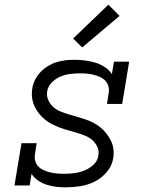

<svg xmlns="http://www.w3.org/2000/svg" viewBox="-20 -794 640 822"><path d="M261 8Q240 8 219 5.5Q198 3 178.5 -3.5Q159 -10 142.5 -21.5Q126 -33 115 -50L107 0H42L72 -181H137L130 -136Q127 -121 130.5 -106.5Q134 -92 143.5 -82Q153 -72 166 -66Q179 -60 193 -56.5Q207 -53 222 -51.5Q237 -50 252 -50Q274 -50 296 -52.5Q318 -55 340 -63.5Q362 -72 380 -88.5Q398 -105 401 -128Q405 -147 397 -164.5Q389 -182 375.5 -194Q362 -206 344.5 -213Q327 -220 309 -225.5Q291 -231 272.5 -236Q254 -241 236.5 -247.5Q219 -254 202.5 -262.5Q186 -271 172 -282.5Q158 -294 146.5 -308.5Q135 -323 127.5 -339.5Q120 -356 117.5 -375Q115 -394 118 -414Q121 -434 130 -452Q139 -470 153 -485Q167 -500 185 -511Q203 -522 222.5 -528Q242 -534 261 -536Q280 -538 299 -538Q322 -538 345 -535Q368 -532 389 -525.5Q410 -519 428.5 -507Q447 -495 459 -477L468 -530H533L503 -349H438L445 -394Q448 -409 444.5 -423Q441 -437 431.5 -447.5Q422 -458 409 -464Q396 -470 382.5 -473.5Q369 -477 354 -478.5Q339 -480 324 -480Q303 -480 281.5 -477.5Q260 -475 239.5 -466.5Q219 -458 202 -441Q185 -424 182 -403Q179 -383 186.5 -366Q194 -349 207.5 -336.5Q221 -324 238.5 -317Q256 -310 274 -304.5Q292 -299 310 -294Q328 -289 345.5 -283Q363 -277 379.5 -268.5Q396 -260 410 -248.5Q424 -237 435.5 -222.5Q447 -208 455 -191.5Q463 -175 465.5 -156Q468 -137 465 -118Q460 -85 438 -58.5Q416 -32 386 -17Q356 -2 324.5 3Q293 8 261 8ZM332 -591 293 -629 444 -774 492 -726Z"/></svg>

Font: Iosevka Curly Slab LtExObl
Style: Regular
Weight: 300
Width: 7
Italic angle: -9°
Monospace: yes
Designer: Belleve Invis
Foundry: Belleve Invis
Version: Version 11.1.0; ttfautohint (v1.8.3)